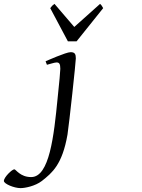

<svg xmlns="http://www.w3.org/2000/svg" viewBox="-208 -726 730 990"><path d="M156 -457C132 -457 32 -412 27 -410L34 -392C40 -393 73 -404 83 -404C97 -404 103 -398 103 -371C103 -362 98 -301 89 -219C70 -25 47 187 -47 187H-48C-104 187 -126 147 -134 147C-146 147 -188 188 -188 207C-188 222 -135 244 -102 244C-80 244 -27 234 8 207C61 165 113 123 140 -32C149 -91 183 -406 183 -425C183 -447 178 -457 156 -457ZM308 -706 175 -587 73 -706C63 -699 60 -696 51 -684L142 -513H187L324 -684C317 -696 316 -699 308 -706Z"/></svg>

Font: Temporarium
Style: Italic
Weight: 400
Italic angle: -7°
Version: Version 1.1